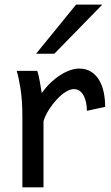

<svg xmlns="http://www.w3.org/2000/svg" viewBox="-20 -801 475 821"><path d="M75.7 0V-300.3Q75.7 -372.6 67.6 -422.6Q59.6 -472.7 51.3 -498H139.2Q142.1 -490.2 145 -477.8Q147.9 -465.3 150.4 -451.7Q152.8 -438 154.8 -424.8L158.7 -402.8Q176.3 -428.2 197 -447.8Q217.8 -467.3 239 -480.7Q260.3 -494.1 280.5 -501Q300.8 -507.8 317.4 -507.8Q348.1 -507.8 369.4 -494.4Q390.6 -481 404.1 -458.3Q417.5 -435.5 423.6 -406Q429.7 -376.5 429.7 -344.2L351.6 -327.1Q351.6 -345.2 348.1 -362.1Q344.7 -378.9 337.9 -391.8Q331.1 -404.8 320.6 -412.4Q310.1 -419.9 295.4 -419.9Q279.8 -419.9 260.7 -408Q241.7 -396 223.4 -376.5Q205.1 -356.9 189.5 -332.5Q173.8 -308.1 166 -283.2V0ZM417.5 -781.2 212.4 -571.3H134.3L305.2 -781.2Z"/></svg>

Font: Andika Eur
Style: Regular
Weight: 400
Designer: Victor Gaultney, Annie Olsen, Julie Remington, Don Collingsworth, Eric Hays, Becca Hirsbrunner
Foundry: SIL International
Version: Version 5.000